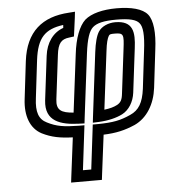

<svg xmlns="http://www.w3.org/2000/svg" viewBox="-53 -569 763 851"><g transform="rotate(-5 328.5 -143.5)"><path d="M254 233H341H366L369 208L391 34C447 32 486 23 532 3C588 -23 623 -81 632 -153L652 -321C662 -396 656 -452 634 -479C612 -506 562 -519 497 -519C435 -519 384 -506 355 -481C327 -455 307 -402 299 -332L267 -75C213 -79 190 -92 196 -140L220 -336C226 -387 241 -404 276 -408L298 -411L301 -433L309 -493L312 -520L285 -518C166 -511 92 -451 76 -321L56 -153C47 -80 68 -22 118 4C160 25 198 32 254 34L232 208L229 233H254ZM286 183 307 10 310 -15H285C219 -16 186 -21 145 -42C110 -59 98 -92 106 -153L126 -321C138 -419 173 -455 255 -466L254 -453C208 -437 177 -394 170 -336L146 -140C135 -46 207 -27 285 -24L311 -23L314 -49L349 -332C357 -396 369 -430 386 -445C404 -461 435 -469 491 -469C549 -469 580 -461 593 -444C607 -428 611 -390 602 -321L582 -153C574 -92 555 -60 516 -43C470 -22 437 -16 371 -15H347L344 10L323 183H286ZM512 -336 488 -140C485 -112 478 -101 462 -92C447 -84 429 -79 404 -76L436 -334C440 -370 446 -390 452 -400C456 -407 460 -408 479 -408C519 -408 520 -400 512 -336ZM562 -336C571 -406 566 -458 485 -458C455 -458 425 -445 411 -424C399 -406 391 -374 386 -334L351 -49L348 -23L374 -24C417 -26 454 -35 481 -49C512 -65 533 -100 538 -140L562 -336Z"/></g></svg>

Font: Gamestation Text Outline
Style: Italic
Weight: 400
Designer: Jonas Hecksher
Foundry: Jonas Hecksher, Playtypeª, e-types AS
Version: Version 1.003